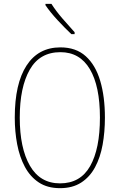

<svg xmlns="http://www.w3.org/2000/svg" viewBox="-20 -971 624 1001"><path d="M527 -358Q527 -283 515 -216.5Q503 -150 475.5 -99Q448 -48 403 -19Q358 10 293 10Q227 10 182 -20Q137 -50 109.5 -101.5Q82 -153 69.5 -219Q57 -285 57 -358Q57 -535 118.5 -629.5Q180 -724 295 -724Q376 -724 427 -678Q478 -632 502.5 -549.5Q527 -467 527 -358ZM83 -358Q83 -199 136 -107Q189 -15 293 -15Q399 -15 450 -105Q501 -195 501 -358Q501 -522 448.5 -610.5Q396 -699 295 -699Q187 -699 135 -607.5Q83 -516 83 -358ZM248 -951Q273 -912 306 -874Q339 -836 369 -803V-793H352Q320 -823 281 -865Q242 -907 217 -944V-951Z"/></svg>

Font: Noto Sans Tamil Condensed Thin
Style: Regular
Weight: 100
Width: 3
Designer: Jelle Bosma - Monotype Design Team
Foundry: Monotype Imaging Inc.
Version: Version 2.004; ttfautohint (v1.8.4.7-5d5b)